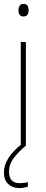

<svg xmlns="http://www.w3.org/2000/svg" viewBox="-21 -835 237 979"><path d="M99 -815Q115 -815 120 -805Q125 -795 125 -783Q125 -770 119.5 -760.5Q114 -751 98 -751Q84 -751 78.5 -760.5Q73 -770 73 -783Q73 -795 78.5 -805Q84 -815 99 -815ZM111 -621V-93H85V-621ZM25 40Q25 99 79 99Q91 99 103 97.5Q115 96 121 93V117Q114 119 102.5 121.5Q91 124 77 124Q43 124 21 103.5Q-1 83 -1 44Q-1 -30 93 -103L112 -93Q75 -63 50 -30.5Q25 2 25 40Z"/></svg>

Font: Noto Sans Kannada UI SemiCondensed Thin
Style: Regular
Weight: 100
Width: 4
Designer: Jelle Bosma - Monotype Design Team
Foundry: Monotype Imaging Inc.
Version: Version 2.005; ttfautohint (v1.8.4.7-5d5b)